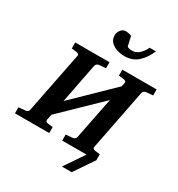

<svg xmlns="http://www.w3.org/2000/svg" viewBox="-263 -1085 1305 1408"><g transform="rotate(30 389.0 -381.0)"><path d="M588.9 -49.8H671.9V0Q671.9 0 660.4 16.6Q648.9 33.2 632.1 58.1Q615.2 83 598.6 107.7Q582 132.3 570.6 149.2Q559.1 166 559.1 166Q559.1 166 546.6 166Q534.2 166 517.6 166Q501 166 488.5 166Q476.1 166 476.1 166L588.9 0ZM794.9 -620.1 737.8 -615.2Q729 -614.3 721.2 -608.4Q713.4 -602.5 710.9 -592.8L609.9 -78.1Q607.9 -68.4 613.5 -62.7Q619.1 -57.1 627 -56.2L671.9 -50.8V0H382.8V-50.8L439.9 -56.2Q449.2 -57.1 457 -62.7Q464.8 -68.4 466.8 -78.1L537.1 -432.1L220.2 -125L210 -78.1Q208.5 -68.4 214.1 -62.7Q219.7 -57.1 228 -56.2L272.9 -50.8V0H-17.1V-50.8L41 -56.2Q50.3 -57.1 57.9 -62.7Q65.4 -68.4 66.9 -78.1L168.9 -592.8Q171.4 -602.5 165.8 -607.9Q160.2 -613.3 150.9 -615.2L106 -620.1V-670.9H396V-620.1L337.9 -615.2Q330.1 -614.3 322.3 -608.4Q314.5 -602.5 312 -592.8L246.1 -255.9L562 -563L567.9 -592.8Q570.3 -602.5 564.7 -607.9Q559.1 -613.3 550.8 -615.2L504.9 -620.1V-670.9H794.9ZM651.4 -910.2Q624 -845.7 579.8 -804.9Q535.6 -764.2 464.4 -764.2Q434.1 -764.2 402.8 -774.2Q371.6 -784.2 350.6 -805.9Q329.6 -827.6 329.6 -861.8Q329.6 -884.8 345.7 -906.5Q361.8 -928.2 388.7 -928.2Q396 -928.2 412.1 -925.3Q428.2 -922.4 436.5 -917L454.6 -836.9Q467.8 -827.1 495.6 -827.1Q522.5 -827.1 542.5 -840.8Q562.5 -854.5 576.4 -873.8Q590.3 -893.1 597.7 -910.2Z"/></g></svg>

Font: Charis
Style: Bold Italic
Weight: 700
Italic angle: -11°
Designer: Walt Agee, Miriam Martin, Annie Olsen, Victor Gaultney, Lorna Priest, Alan Ward, Bob Hallissy, Martin Hosken, Sharon Cor
Foundry: SIL Global
Version: Version 7.000